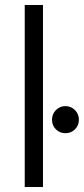

<svg xmlns="http://www.w3.org/2000/svg" viewBox="-20 -750 336 770"><path d="M79.2 -730V0H152.4V-730ZM242.4 -215.8Q264.8 -215.8 280.6 -231.2Q296.4 -246.6 296.4 -269.7Q296.4 -292.8 280.6 -308.6Q264.9 -324.4 242.4 -324.4Q220 -324.4 204.3 -308.6Q188.6 -292.8 188.6 -269.7Q188.6 -246.6 204.3 -231.2Q220 -215.8 242.4 -215.8Z"/></svg>

Font: Secuela Light
Style: Regular
Weight: 300
Designer: Fernando Haro
Foundry: deFharo
Version: Version 1.708